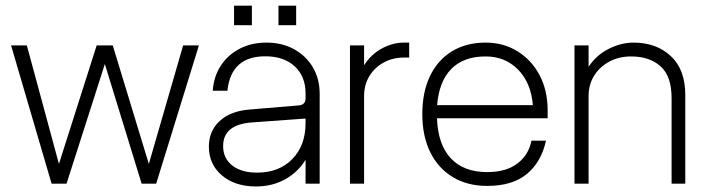

<svg xmlns="http://www.w3.org/2000/svg" viewBox="-20 -664 2552 694"><path d="M20 -500H77L193 -71.5L329.5 -500H387.5L518 -71.5L642 -500H699L544.5 0H492L359 -432.5L220.5 0H166.5Z M986.5 -643.5H1050.5V-573H986.5ZM826 -643.5H890.5V-573H826ZM1135.5 -325V0H1084.5V-86.5Q1057 -41.5 1010.5 -15.8Q964 10 905 10Q829.5 10 782.2 -30Q735 -70 735 -134Q735 -190.5 774 -226.5Q813 -262.5 881 -268L1060 -283Q1084.5 -285 1084.5 -309V-326Q1084.5 -388 1045.2 -424.2Q1006 -460.5 939 -460.5Q815 -460.5 802 -336H749Q752.5 -387.5 778.2 -426.8Q804 -466 846.5 -488Q889 -510 943 -510Q999.5 -510 1042.8 -486.2Q1086 -462.5 1110.8 -420.8Q1135.5 -379 1135.5 -325ZM786.5 -136Q786.5 -91.5 819.5 -65.8Q852.5 -40 909 -40Q988.5 -40 1036.5 -89Q1084.5 -138 1084.5 -219.5V-235.5L891 -221.5Q786.5 -214 786.5 -136Z M1245 -500H1296V-428Q1321 -467.5 1360.2 -488.8Q1399.5 -510 1439.5 -510H1459V-456H1440.5Q1400 -456 1367.2 -438.2Q1334.5 -420.5 1315.2 -389Q1296 -357.5 1296 -316.5V0H1245Z M1506.5 -252Q1506.5 -331.5 1534.5 -389.5Q1562.5 -447.5 1614 -478.8Q1665.5 -510 1735 -510Q1800.5 -510 1851.2 -478.2Q1902 -446.5 1930.8 -391.5Q1959.5 -336.5 1959.5 -265.5V-236.5H1559.5Q1563 -141.5 1609.5 -91.8Q1656 -42 1741 -42Q1809.5 -42 1850.2 -73Q1891 -104 1901 -155.5H1953.5Q1936.5 -78 1884.2 -35Q1832 8 1741 8Q1669.5 8 1616.8 -23.8Q1564 -55.5 1535.2 -113.8Q1506.5 -172 1506.5 -252ZM1735 -460Q1656 -460 1611.5 -415Q1567 -370 1560 -284H1906Q1899.5 -364.5 1852.8 -412.2Q1806 -460 1735 -460Z M2056.5 -500H2107.5V-422.5Q2135 -464.5 2179.8 -487.2Q2224.5 -510 2270.5 -510Q2352 -510 2404.5 -461.5Q2457 -413 2457 -320.5V0H2407.5V-309.5Q2407.5 -388.5 2367.8 -424.2Q2328 -460 2261 -460Q2217.5 -460 2182.8 -441.5Q2148 -423 2127.8 -390.8Q2107.5 -358.5 2107.5 -316.5V0H2056.5Z"/></svg>

Font: Overused Grotesk Light
Style: Regular
Weight: 300
Version: Version 0.004